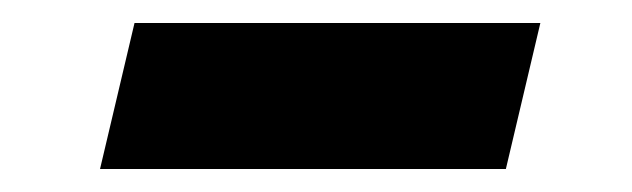

<svg xmlns="http://www.w3.org/2000/svg" viewBox="-20 -349 550 167"><path d="M450 -329 420 -202H67L97 -329Z"/></svg>

Font: Prodigy Sans SemiBold
Style: Italic
Weight: 600
Italic angle: -13°
Designer: Wei Huang
Foundry: Wei Huang
Version: Version 1.003; ttfautohint (v1.8.3)